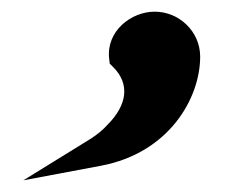

<svg xmlns="http://www.w3.org/2000/svg" viewBox="-20 -113 386 329"><path d="M20 196 153 171C270 149 323 55 323 -16C323 -59 287 -93 245 -93C205 -93 162 -60 167 -13L168 -4L174 2C203 31 198 67 164 101C156 110 146 118 135 125Z"/></svg>

Font: Charger Sport
Style: Ult
Weight: 1000
Designer: Jasper
Foundry: Cannot Into Space Fonts
Version: Version 1.1